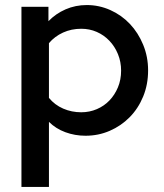

<svg xmlns="http://www.w3.org/2000/svg" viewBox="-20 -531 649 761"><path d="M65 210V-504H172V-447Q201 -477 240 -494Q279 -511 324 -511Q373 -511 417.5 -491Q462 -471 495 -436Q528 -401 547.5 -353.5Q567 -306 567 -252Q567 -196 547.5 -148.5Q528 -101 494 -66.5Q460 -32 415 -12.5Q370 7 319 7Q277 7 239 -7Q201 -21 174 -48V210ZM302 -417Q263 -417 230 -402Q197 -387 174 -360V-143Q197 -115 230.5 -100.5Q264 -86 302 -86Q335 -86 364 -98.5Q393 -111 414 -133Q435 -155 447.5 -185Q460 -215 460 -251Q460 -286 447.5 -316.5Q435 -347 413.5 -369.5Q392 -392 363.5 -404.5Q335 -417 302 -417Z"/></svg>

Font: Rosa Sans Medium
Style: Regular
Weight: 500
Designer: Pentagram / MCKL
Foundry: Pentagram / MCKL
Version: Version 1.005;September 16, 2019;FontCreator 11.5.0.2425 64-